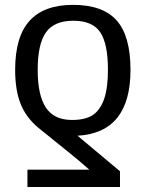

<svg xmlns="http://www.w3.org/2000/svg" viewBox="-20 -558 597 786"><path d="M92.3 136.7H345.7Q296.9 93.3 243.2 50.8L137.2 -34.7Q85.9 -77.6 64 -133.8Q42 -189.9 42 -272Q42 -408.2 101.3 -473.1Q160.6 -538.1 278.8 -538.1Q401.4 -538.1 457.8 -474.1Q514.2 -410.2 514.2 -272Q514.2 -14.6 297.4 -2.4L471.2 143.1V207.5H92.3ZM421.9 -272Q421.9 -379.4 390.1 -426.3Q358.4 -473.1 280.3 -473.1Q201.7 -473.1 168 -425.3Q134.3 -377.4 134.3 -272Q134.3 -168.5 167.7 -117.7Q201.2 -66.9 274.9 -66.9Q330.1 -66.9 360.6 -87.6Q391.1 -108.4 406.5 -153.6Q421.9 -198.7 421.9 -272Z"/></svg>

Font: Liberation Sans
Style: Regular
Weight: 400
Designer: Steve Matteson
Foundry: Ascender Corporation
Version: Version 2.00.1